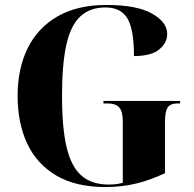

<svg xmlns="http://www.w3.org/2000/svg" viewBox="-20 -744 782 774"><path d="M405 10Q286 10 207.5 -36Q129 -82 90 -164.5Q51 -247 51 -358Q51 -467 91.5 -549.5Q132 -632 212 -678Q292 -724 409 -724Q531 -724 592.5 -689.5Q654 -655 654 -607Q654 -571 621.5 -544.5Q589 -518 520 -518Q520 -626 493.5 -670Q467 -714 405 -714Q343 -714 304 -678Q265 -642 247.5 -563.5Q230 -485 230 -358Q230 -229 248.5 -150.5Q267 -72 308.5 -36Q350 0 418 0Q432 0 446 -1.5Q460 -3 475 -7V-255Q475 -294 461 -310.5Q447 -327 413 -327H397V-337H706V-327H696Q666 -327 655.5 -310Q645 -293 645 -251V-46Q587 -18 528.5 -4Q470 10 405 10Z"/></svg>

Font: Noto Serif Display SemiCondensed ExtraBold
Style: Regular
Weight: 800
Width: 4
Designer: Monotype Design Team
Foundry: Monotype Imaging Inc.
Version: Version 2.009